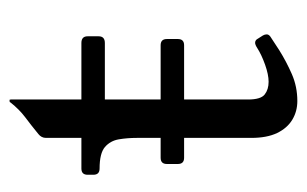

<svg xmlns="http://www.w3.org/2000/svg" viewBox="-140 -490 641 401"><g transform="rotate(-90 180.5 -289.5)"><path d="M51.5 -225.5Q38.5 -225.5 38.5 -238.5V-261.5Q38.5 -274.5 51.5 -274.5H286.5Q299.5 -274.5 299.5 -261.5V-238.5Q299.5 -225.5 286.5 -225.5ZM307 -60.8Q309.2 -57 309.2 -52.8Q309.2 -47.8 302.2 -43.8L276.2 -26.8Q252.2 -11.8 226.1 -0.4Q200 11 170 11Q148.5 11 131 0.5Q113.5 -10 103.2 -31.2Q93 -52.5 93 -85V-323.8Q93 -344 90 -361.8Q87 -379.5 74 -390.8Q61 -402 29 -402Q16 -402 16 -415V-427Q16 -440 29 -440H93V-514Q93 -523.5 101.1 -529.9Q120.2 -545.5 136.4 -557.6Q152.5 -569.8 167 -588Q167.2 -590 170.2 -590H172.2Q173.2 -590 173.2 -587V-440H291.2Q305.2 -440 305.2 -427V-404Q305.2 -391 291.2 -391H173.2V-91.8Q173.2 -65.2 183.8 -57.1Q194.2 -49 210.2 -49Q225.2 -49 246 -56.4Q266.8 -63.8 280.8 -72.8Q283.8 -74.8 286.7 -76Q289.6 -77.2 291.5 -77.2Q297.5 -77.2 300.5 -71Z"/></g></svg>

Font: Young Serif Light
Style: Regular
Weight: 300
Designer: Bastien Sozeau
Foundry: NBR — Bastien Sozeau
Version: Version 5.001